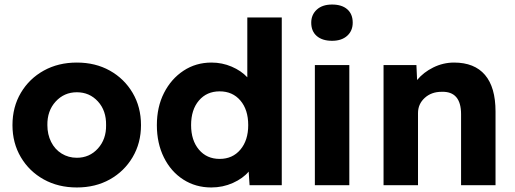

<svg xmlns="http://www.w3.org/2000/svg" viewBox="-20 -817 2270 847"><path d="M319 10Q237 10 173 -25.5Q109 -61 72 -123.5Q35 -186 35 -265Q35 -345 72 -407.5Q109 -470 173 -505.5Q237 -541 319 -541Q401 -541 464.5 -505.5Q528 -470 565 -407.5Q602 -345 602 -265Q602 -186 565 -123.5Q528 -61 464.5 -25.5Q401 10 319 10ZM319 -121Q375 -121 412 -162Q449 -203 448 -265Q449 -329 412 -369.5Q375 -410 319 -410Q263 -410 225.5 -369Q188 -328 189 -265Q189 -224 205.5 -191Q222 -158 252 -139.5Q282 -121 319 -121Z M912 10Q843 10 788.5 -25Q734 -60 703 -122.5Q672 -185 672 -265Q672 -345 703.5 -407Q735 -469 789.5 -505Q844 -541 913 -541Q960 -541 1002 -523Q1044 -505 1071 -476V-740H1223V0H1081L1077 -60Q1052 -30 1007.5 -10Q963 10 912 10ZM949 -116Q1006 -116 1040.5 -157Q1075 -198 1075 -265Q1075 -333 1040.5 -373.5Q1006 -414 949 -414Q892 -414 857.5 -373.5Q823 -333 823 -265Q823 -198 857.5 -157Q892 -116 949 -116Z M1445 -637Q1402 -637 1377.5 -658Q1353 -679 1353 -717Q1353 -752 1377.5 -774.5Q1402 -797 1445 -797Q1488 -797 1512 -776Q1536 -755 1536 -717Q1536 -681 1511.5 -659Q1487 -637 1445 -637ZM1369 0V-530H1521V0Z M1672 0V-530H1817L1820 -464Q1848 -498 1891.5 -519.5Q1935 -541 1983 -541Q2073 -541 2119.5 -486.5Q2166 -432 2166 -325V0H2014V-313Q2014 -415 1928 -412Q1883 -412 1853.5 -385Q1824 -358 1824 -318V0Z"/></svg>

Font: Readex Pro bold
Style: Bold
Weight: 700
Designer: Bonnie Shaver-Troup, Thomas Jockin
Foundry: Lexend
Version: Version 1.200; ttfautohint (v1.8.3)